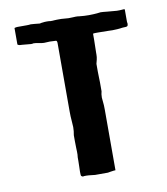

<svg xmlns="http://www.w3.org/2000/svg" viewBox="-71 -622 615 709"><g transform="rotate(-10 237.0 -267.5)"><path d="M306 23Q301 23 288.5 25Q276 27 278 27H229Q213 25 206 24.5Q199 24 196 24Q187 24 184 25Q182 25 180 23.5Q178 22 177 21Q176 17 176 5Q176 0 176.5 -12Q177 -24 177 -34V-48Q178 -53 178 -58.5Q178 -64 178 -69Q178 -74 177.5 -83Q177 -92 177 -109V-131Q180 -146 180 -161Q180 -169 178.5 -185Q177 -201 177 -221V-476Q177 -486 172 -486Q158 -487 150 -487Q142 -487 128 -486Q122 -486 109.5 -488.5Q97 -491 91 -491H88Q87 -490 80 -490Q75 -490 63.5 -491.5Q52 -493 47 -493Q42 -493 38 -493.5Q34 -494 30 -497V-559Q36 -561 42 -561H50H51H52H53H55H56H57H58H68H69H71H73H74H75H76Q86 -561 91 -562Q93 -562 105 -561Q117 -560 125 -559Q133 -561 137 -561Q142 -562 152 -562Q161 -562 165 -561H173Q176 -561 179 -561.5Q182 -562 190 -562H206L233 -560Q243 -560 249.5 -560.5Q256 -561 260 -561Q268 -561 273 -560Q282 -559 291 -558.5Q300 -558 309 -558Q313 -558 326 -558.5Q339 -559 353 -561Q360 -561 378 -559Q396 -557 413 -556H423Q428 -556 431.5 -556.5Q435 -557 438 -557Q442 -557 443 -556V-510Q443 -506 443.5 -505.5Q444 -505 444 -504Q444 -499 443 -496Q442 -492 435 -491.5Q428 -491 424 -491Q403 -488 385 -488Q381 -488 368 -488.5Q355 -489 335 -489H328H327H326H325H324H323Q316 -489 312 -488V-465Q312 -457 311.5 -441Q311 -425 311 -416V-412V-411V-410Q311 -407 310.5 -400.5Q310 -394 305 -376V-374V-360V-359V-357V-356V-350V-349V-348V-347Q305 -335 305.5 -325Q306 -315 306 -306V-305V-294V-293V-292V-291V-290V-289V-288V-273Q303 -263 303 -250Q303 -245 304.5 -233.5Q306 -222 306 -205Z"/></g></svg>

Font: Kirang Haerang sl
Style: Regular
Weight: 400
Version: Version 1.00